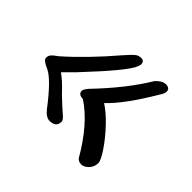

<svg xmlns="http://www.w3.org/2000/svg" viewBox="-106 -534 525 525"><g transform="rotate(45 156.0 -272.0)"><path d="M87 -152Q39 -215 12 -229Q-14 -240 -14 -249Q-14 -257 -9.5 -262.5Q-5 -268 8 -277Q67 -329 130 -403L140 -414Q148 -423 154.5 -428Q161 -433 171 -433Q183 -433 183 -420Q183 -418 182 -416Q181 -414 180 -410Q170 -383 72 -279L43 -250Q61 -238 87 -210Q113 -185 126 -174Q140 -163 140 -156Q140 -134 115 -134Q101 -134 87 -152ZM244 -118Q195 -203 137 -241Q119 -241 119 -255Q119 -260 129 -272Q201 -347 241 -414Q256 -430 269 -430Q285 -430 285 -417Q285 -410 279 -401Q226 -311 186 -274Q208 -260 232.5 -234Q257 -208 274 -182.5Q291 -157 291 -147Q291 -132 281 -121.5Q271 -111 260 -111Q250 -111 244 -118Z"/></g></svg>

Font: Bad Script
Style: Regular
Weight: 400
Italic angle: -10°
Designer: Roman Shchyukin (Gaslight Type Foundry), Cyreal (Charset Expansion)
Foundry: Gaslight
Version: Version 2.000